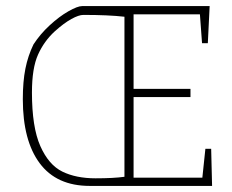

<svg xmlns="http://www.w3.org/2000/svg" viewBox="-20 -611 762 631"><path d="M677 0H275Q166 0 110.5 -74.5Q55 -149 55 -285Q55 -343 63.5 -385.5Q72 -428 90 -465Q112 -499 143.5 -528Q175 -557 205 -574Q235 -591 250 -591H669L663 -469H644L637 -564H419V-319H606V-292H419V-27H645L655 -122H674ZM389 -30V-556Q336 -562 254 -562Q239 -562 214.5 -548.5Q190 -535 160 -508Q125 -476 105 -431.5Q85 -387 85 -307Q85 -193 112.5 -131Q140 -69 185 -47Q230 -25 294 -25Q353 -25 389 -30Z"/></svg>

Font: Grenze Thin
Style: Regular
Weight: 250
Designer: Renata Polastri
Foundry: Omnibus-Type
Version: Version 1.002; ttfautohint (v1.8)